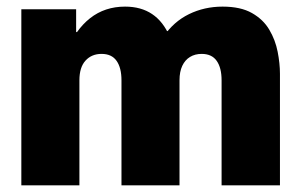

<svg xmlns="http://www.w3.org/2000/svg" viewBox="-20 -555 898 575"><path d="M43.9 0V-527.3H208V-459H230.5L177.7 -398.4Q205.6 -465.8 249.8 -500.5Q293.9 -535.2 354.5 -535.2Q402.3 -535.2 435.5 -512.9Q468.8 -490.7 488.3 -445.3L471.7 -461.9H492.2L469.7 -445.3Q500 -490.2 546.1 -512.7Q592.3 -535.2 646.5 -535.2Q700.7 -535.2 734.6 -515.9Q768.6 -496.6 786.6 -465.8Q804.7 -435.1 811.5 -400.1Q818.4 -365.2 818.4 -334V0H643.6V-314.5Q643.6 -352.1 628.9 -372.8Q614.3 -393.6 584 -393.6Q564 -393.6 549.1 -384.5Q534.2 -375.5 525.9 -357.9Q517.6 -340.3 517.6 -314.5V0H343.8V-314.5Q343.8 -352.1 329.1 -372.8Q314.5 -393.6 284.2 -393.6Q254.4 -393.6 236.1 -373.5Q217.8 -353.5 217.8 -314.5V0Z"/></svg>

Font: Reddit Sans Black
Style: Regular
Weight: 900
Version: Version 1.014